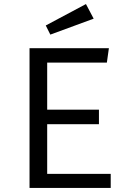

<svg xmlns="http://www.w3.org/2000/svg" viewBox="-20 -926 640 946"><path d="M212.5 -617.5V-385.5H467.5V-314H212.5V-69.5H525.5V0H125.5V-688.5H516.5L506.5 -617.5ZM403.5 -906 441.5 -834 228 -755.5 205.5 -800.5Z"/></svg>

Font: Fira Code Light
Style: Regular
Weight: 400
Monospace: yes
Version: Version 5.002